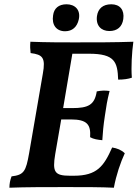

<svg xmlns="http://www.w3.org/2000/svg" viewBox="-20 -874 643 897"><path d="M284 -728C318 -728 340 -748 348 -783C358 -828 330 -854 291 -854C254 -854 232 -835 228 -802C221 -758 243 -728 284 -728ZM491 -729C528 -729 551 -749 556 -785C562 -828 540 -854 500 -854C461 -854 438 -834 433 -799C427 -754 453 -729 491 -729ZM396 -623C517 -623 529 -584 532 -502C557 -502 579 -505 596 -511C592 -561 596 -628 603 -679C514 -676 434 -676 327 -676H325C278 -676 195 -676 122 -679C120 -659 121 -643 123 -626C179 -619 194 -605 180 -529L116 -158C101 -73 92 -57 34 -50C27 -32 24 -15 24 3C98 0 199 0 288 0C376 0 453 0 512 3C523 -57 543 -115 563 -158C546 -174 528 -181 504 -185C465 -97 433 -53 325 -53H307C235 -53 224 -70 238 -154L266 -316H311C387 -316 405 -292 401 -233C417 -224 436 -221 458 -219C460 -253 463 -288 470 -333C477 -381 480 -401 492 -449C470 -452 452 -451 432 -447C422 -384 393 -369 317 -369H275L318 -623Z"/></svg>

Font: Vollkorn Semibold
Style: Italic
Weight: 600
Italic angle: -11°
Designer: Friedrich Althausen
Foundry: Friedrich Althausen
Version: Version 4.015;PS 004.015;hotconv 1.0.88;makeotf.lib2.5.64775